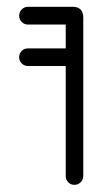

<svg xmlns="http://www.w3.org/2000/svg" viewBox="-20 -530 303 551"><path d="M60.5 -459.5Q49.8 -459.5 42.4 -466.9Q35 -474.2 35 -485Q35 -495.4 42.4 -502.9Q49.8 -510.5 60.5 -510.5H187.9Q219 -510.5 219 -479.4V-25.1Q219 -14.4 211.6 -7Q204.2 0.4 193.5 0.4Q182.8 0.4 175.7 -7Q168.6 -14.4 168.6 -25.1V-459.5ZM60.5 -340.6Q49.8 -340.6 42.4 -348Q35 -355.4 35 -365.8Q35 -376.5 42.4 -383.9Q49.8 -391.2 60.5 -391.2H193.5Q204.2 -391.2 211.6 -383.9Q219 -376.5 219 -365.8Q219 -355.4 211.6 -348Q204.2 -340.6 193.5 -340.6Z"/></svg>

Font: Libertine-Super Thin
Style: Regular
Weight: 100
Designer: Bastien Sozeau
Foundry: NBR — Bastien Sozeau
Version: Version 2.003;gftools[0.9.33]